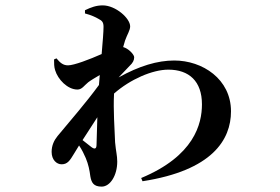

<svg xmlns="http://www.w3.org/2000/svg" viewBox="-20 -628 1040 714"><path d="M308 -322C317 -329 334 -339 351 -349L348 -312C299 -245 242 -180 194 -122C181 -106 172 -87 172 -63C172 -33 191 -17 209 -17C231 -17 240 -31 255 -56L274 -87C285 -71 293 -54 299 -40C309 -16 313 5 316 28C320 51 328 66 358 66C390 66 416 24 416 -27C416 -50 411 -65 408 -99C406 -147 401 -223 404 -277V-280C464 -333 547 -369 606 -369C683 -369 731 -326 731 -240C731 -167 702 -48 505 34L510 46C769 6 839 -108 839 -214C839 -334 733 -403 628 -403C566 -403 498 -383 421 -340L462 -383C474 -394 479 -404 479 -415C479 -424 463 -442 446 -450L438 -453L445 -477C453 -500 464 -515 464 -530C464 -560 410 -608 362 -608C338 -608 319 -601 296 -590V-578C319 -572 336 -564 346 -558C360 -551 365 -545 365 -528C365 -511 362 -472 358 -427C313 -407 255 -385 233 -385C215 -385 204 -394 190 -411L181 -407C181 -393 181 -379 185 -367C195 -333 231 -295 268 -295C285 -295 293 -310 308 -322ZM342 -192 339 -90C339 -74 332 -72 320 -81L287 -107Z"/></svg>

Font: Noto Serif KR
Style: Bold
Weight: 700
Designer: Ryoko NISHIZUKA 西塚涼子 (kana & ideographs); Frank Grießhammer (Latin, Greek & Cyrillic); Wenlong ZHANG 张文龙 (bopomofo); San
Foundry: Adobe
Version: Version 2.001;hotconv 1.1.0;makeotfexe 2.6.0